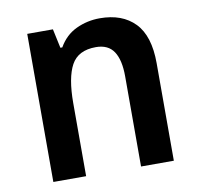

<svg xmlns="http://www.w3.org/2000/svg" viewBox="-67 -622 719 692"><g transform="rotate(-10 293.0 -276.0)"><path d="M341 -552Q423 -552 469 -504.5Q515 -457 515 -357V0H395V-330Q395 -390 374.5 -421Q354 -452 309 -452Q244 -452 219 -406Q194 -360 194 -267V0H74V-542H168L183 -472H190Q214 -514 254.5 -533Q295 -552 341 -552Z"/></g></svg>

Font: Noto Sans Sinhala SemiCondensed SemiBold
Style: Regular
Weight: 600
Width: 4
Designer: Jelle Bosma - Monotype Design Team
Foundry: Monotype Imaging Inc.
Version: Version 2.006; ttfautohint (v1.8.4.7-5d5b)